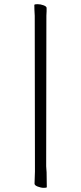

<svg xmlns="http://www.w3.org/2000/svg" viewBox="-20 -795 391 923"><path d="M202 4Q203 14 203 19.5Q203 25 204 33L205 105Q204 108 190.5 108Q177 108 161.5 102Q146 96 146 88L148 29L147 -719Q145 -751 145 -771Q145 -775 160 -775Q175 -775 189.5 -769.5Q204 -764 204 -757V-741Q203 -731 203 -720Z"/></svg>

Font: ToneOZ-Pinyin-WenKai-Light
Style: Light
Weight: 300
Designer: Fontworks Inc.
Foundry: ToneOZ
Version: Version 0.240331